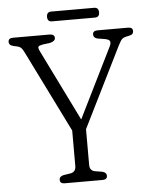

<svg xmlns="http://www.w3.org/2000/svg" viewBox="-56 -852 711 899"><g transform="rotate(-5 300.0 -403.0)"><path d="M411.5 -18Q411.5 0 389.5 0H211.5Q189.5 0 189.5 -18Q189.5 -34 209.5 -38.5L244 -44Q268 -49.5 268 -76V-243L77.5 -628Q70 -643.5 63.5 -649.2Q57 -655 46.5 -657.5L29.5 -661Q16 -664.5 11.8 -669.8Q7.5 -675 7.5 -682Q7.5 -700 29.5 -700H201Q225 -700 225 -682Q225 -666.5 199.5 -660.5L167 -656.5Q148 -653 144.8 -647.8Q141.5 -642.5 150 -625L314.5 -291L477.5 -620.5Q485 -636.5 480.8 -644.8Q476.5 -653 457 -656.5L423 -662Q404.5 -667 404.5 -682Q404.5 -700 426.5 -700H570.5Q592.5 -700 592.5 -682Q592.5 -675.5 588.8 -670Q585 -664.5 570.5 -661.5L561 -659.5Q545 -656.5 537.8 -649Q530.5 -641.5 519 -618.5L333 -243.5V-76Q333 -49 357 -44L391.5 -38.5Q411.5 -33.5 411.5 -18ZM197 -783Q197 -806.5 218 -806.5H420Q441.5 -806.5 441.5 -783.5Q441.5 -760.5 420 -760.5H218Q197 -760.5 197 -783Z"/></g></svg>

Font: Fraunces 144pt S100 Light
Style: Regular
Weight: 300
Version: Version 1.000; ttfautohint (v1.8.3)